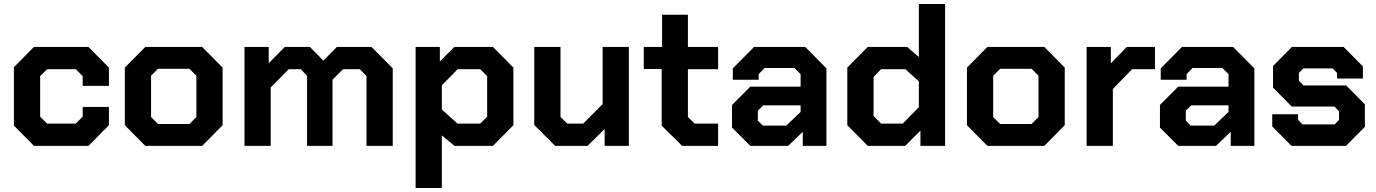

<svg xmlns="http://www.w3.org/2000/svg" viewBox="-20 -734 6922 966"><path d="M50 -102V-396L151 -498H425L528 -394V-302H396V-351L361 -386H217L182 -351V-147L217 -112H361L396 -147V-196H528V-104L425 0H151Z M608 -104V-394L711 -498H997L1100 -394V-104L997 0H711ZM933 -110 968 -145V-353L933 -388H775L740 -353V-145L775 -110Z M1210 -498H1332V-416L1413 -498H1539L1607 -429L1675 -498H1849L1956 -390V0H1824V-351L1790 -386H1706L1653 -333V0H1525V-353L1493 -386H1433L1342 -294V0H1210Z M2071 -498H2193V-425L2266 -498H2460L2563 -394V-104L2460 0H2267L2203 -53V212H2071ZM2396 -112 2431 -147V-351L2396 -386H2283L2203 -305V-183L2282 -112Z M2668 -105V-498H2800V-146L2834 -112H2914L3012 -210V-498H3144V0H3022V-85L2936 0H2773Z M3309 -102V-387H3219V-498H3311V-660H3441V-498H3593V-386H3441V-145L3475 -112H3593V0H3412Z M3663 -92V-206L3755 -298H4008V-361L3977 -392H3827L3797 -361V-333H3667V-390L3774 -498H4031L4138 -390V0H4019V-71L3945 0H3755ZM3936 -102 4008 -171V-204H3820L3793 -177V-127L3818 -102Z M4243 -104V-394L4346 -498H4544L4603 -447V-714H4735V0H4611V-77L4534 0H4346ZM4522 -112 4603 -195V-325L4535 -386H4413L4375 -347V-151L4413 -112Z M4845 -104V-394L4948 -498H5234L5337 -394V-104L5234 0H4948ZM5170 -110 5205 -145V-353L5170 -388H5012L4977 -353V-145L5012 -110Z M5447 -498H5569V-415L5649 -498H5791V-386H5676L5579 -286V0H5447Z M5816 -92V-206L5908 -298H6161V-361L6130 -392H5980L5950 -361V-333H5820V-390L5927 -498H6184L6291 -390V0H6172V-71L6098 0H5908ZM6089 -102 6161 -171V-204H5973L5946 -177V-127L5971 -102Z M6381 -98V-159H6511V-131L6533 -108H6695L6717 -131V-174L6694 -198H6479L6385 -293V-402L6480 -498H6740L6837 -400V-339H6707V-367L6685 -390H6537L6515 -367V-328L6538 -304H6753L6847 -209V-96L6752 0H6478Z"/></svg>

Font: Chakra Petch
Style: Bold
Weight: 700
Designer: Katatrad Aksorn Co.,Ltd.
Foundry: Cadson Demak Co.,Ltd.
Version: Version 1.000; ttfautohint (v1.6)